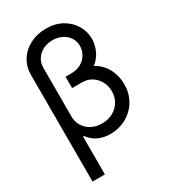

<svg xmlns="http://www.w3.org/2000/svg" viewBox="-219 -823 999 1129"><g transform="rotate(-30 281.0 -259.0)"><path d="M515.6 -203.1Q515.6 -143.6 487.8 -95.2Q460 -46.9 410.2 -18.6Q360.4 9.8 298.8 9.8Q255.9 9.8 220.2 -5.9Q184.6 -21.5 157.2 -58.6L151.4 -55.7V-193.4Q151.4 -159.2 168 -130.9Q184.6 -102.5 215.8 -85.4Q247.1 -68.4 288.1 -68.4Q331.1 -68.4 363.8 -86.9Q396.5 -105.5 414.1 -136.2Q431.6 -167 431.6 -204.1Q431.6 -239.3 416 -269.5Q400.4 -299.8 371.6 -318.4Q342.8 -336.9 305.7 -336.9H238.3V-409.2H307.6Q377 -409.2 423.8 -379.9Q470.7 -350.6 493.2 -303.2Q515.6 -255.9 515.6 -203.1ZM484.4 -530.3Q484.4 -484.4 461.4 -441.4Q438.5 -398.4 392.1 -370.6Q345.7 -342.8 279.3 -342.8H238.3V-414.1H277.3Q315.4 -414.1 343.8 -430.2Q372.1 -446.3 387.2 -473.1Q402.3 -500 402.3 -529.3Q402.3 -560.5 386.2 -585.4Q370.1 -610.4 341.3 -624.5Q312.5 -638.7 278.3 -638.7Q244.1 -638.7 214.8 -624.5Q185.5 -610.4 168.5 -584Q151.4 -557.6 151.4 -524.4V199.2H67.4V-524.4Q67.4 -580.1 94.7 -623.5Q122.1 -667 170.4 -691.9Q218.8 -716.8 278.3 -716.8Q341.8 -716.8 388.2 -690.4Q434.6 -664.1 459.5 -621.1Q484.4 -578.1 484.4 -530.3Z"/></g></svg>

Font: Pretendard GOV Variable
Style: Regular
Weight: 400
Designer: Base glyphs from Inter by Rasmus Andersson; Hangul glyphs from Noto Sans CJK(Source Han Sans) by Jang Soo-young and Kang
Foundry: Kil Hyung-jin
Version: Version 1.307;Glyphs 3.2 (3192)